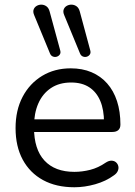

<svg xmlns="http://www.w3.org/2000/svg" viewBox="-20 -785 572 814"><path d="M295.4 8.9Q218.2 8.9 162.5 -21.5Q106.7 -52 76.3 -108.2Q46 -164.4 46 -241.9Q46 -317.9 75.9 -374.6Q105.8 -431.3 158.6 -463.3Q211.5 -495.3 279.8 -495.3Q329.2 -495.3 368 -478.8Q406.9 -462.3 434.2 -431.4Q461.6 -400.5 476.1 -356.3Q490.5 -312.1 490.5 -256.7Q490.5 -241.4 481.7 -233.5Q472.9 -225.5 456.3 -225.5H107.7V-279H437.5L421 -265.6Q421 -319.5 405.1 -357.2Q389.2 -394.8 358.4 -415Q327.6 -435.2 281.6 -435.2Q231.2 -435.2 195.8 -411.5Q160.5 -387.7 142.3 -346.1Q124.2 -304.5 124.2 -249.7V-243.8Q124.2 -152.2 168.5 -104.3Q212.9 -56.4 295.3 -56.4Q328.7 -56.4 362.5 -65Q396.3 -73.6 428 -95.4Q441.6 -104.3 453.1 -103.8Q464.6 -103.4 471.9 -96.8Q479.3 -90.3 481.6 -80.5Q483.9 -70.8 479.3 -60.1Q474.7 -49.3 462 -41Q429.1 -16.8 383.9 -3.9Q338.6 8.9 295.4 8.9ZM319.3 -558.2 252.2 -721Q246.3 -734.7 250 -744.7Q253.6 -754.8 262.9 -760.1Q272.2 -765.5 283.7 -765.3Q295.2 -765 304.8 -758.1Q314.3 -751.2 318.3 -736L362.7 -571.3Q365.6 -560.6 360.7 -553.8Q355.9 -546.9 347.6 -544.5Q339.3 -542.1 331.2 -545.5Q323.2 -548.9 319.3 -558.2ZM192 -558.2 124.8 -721Q119 -734.7 122.6 -744.7Q126.3 -754.8 135.6 -760.1Q144.9 -765.5 156.2 -765.3Q167.4 -765 177 -758.1Q186.5 -751.2 190.5 -736L235.3 -571.3Q238.3 -560.6 233.4 -553.8Q228.5 -546.9 220.2 -544.5Q212 -542.1 203.9 -545.5Q195.8 -548.9 192 -558.2Z"/></svg>

Font: Nunito ExtraLight
Style: Regular
Weight: 200
Designer: Vernon Adams
Foundry: Vernon Adams
Version: Version 3.602